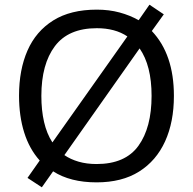

<svg xmlns="http://www.w3.org/2000/svg" viewBox="-20 -766 821 817"><path d="M720 -358Q720 -247 682.5 -164.5Q645 -82 572 -36Q499 10 391 10Q279 10 206 -37L158 31L97 -9L149 -83Q105 -132 83 -202Q61 -272 61 -359Q61 -469 97 -551Q133 -633 206.5 -679Q280 -725 392 -725Q444 -725 488.5 -713Q533 -701 570 -680L616 -746L677 -705L626 -634Q720 -535 720 -358ZM156 -358Q156 -297 167.5 -247Q179 -197 203 -160L522 -611Q470 -646 392 -646Q271 -646 213.5 -569.5Q156 -493 156 -358ZM625 -358Q625 -487 574 -560L254 -106Q280 -88 314.5 -78Q349 -68 391 -68Q513 -68 569 -145.5Q625 -223 625 -358Z"/></svg>

Font: Noto Sans Symbols 2
Style: Regular
Weight: 400
Designer: Monotype Design Team
Foundry: Monotype Imaging Inc.
Version: Version 2.008; ttfautohint (v1.8.4.7-5d5b)